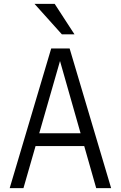

<svg xmlns="http://www.w3.org/2000/svg" viewBox="-20 -970 623 990"><path d="M30 0 244 -720H308L101 0ZM476 0 271 -720H339L553 0ZM139 -283H441V-217H139ZM299 -793 158 -950H262L364 -793Z"/></svg>

Font: Instrument Sans SemiCondensed
Style: Regular
Weight: 400
Width: 4
Designer: Rodrigo Fuenzalida
Foundry: fragTYPE
Version: Version 1.000;gftools[0.9.28]